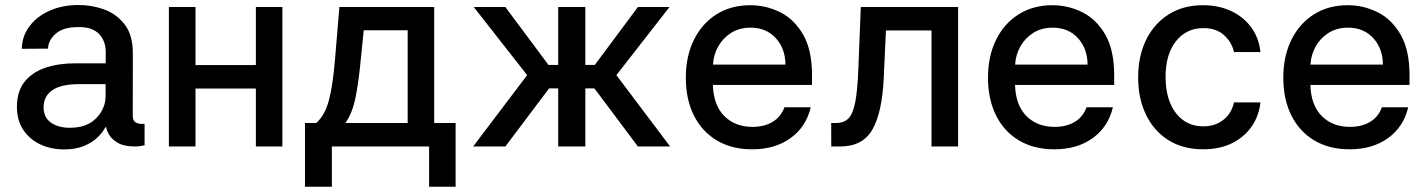

<svg xmlns="http://www.w3.org/2000/svg" viewBox="-20 -573 5580 751"><path d="M230.8 11.4Q179 11.4 137.1 -8.5Q95.2 -28.4 70.7 -65.5Q46.2 -102.6 46.2 -154.5Q46.2 -216.3 76.7 -253.9Q107.2 -291.5 159.3 -308.6Q211.3 -325.6 275.6 -325.3H393.5V-369.7Q393.5 -413.7 366.8 -440.7Q340.2 -467.7 288.7 -467Q228.7 -467.7 198.7 -441.8Q168.7 -415.8 168 -382.8L65.3 -382.1Q66.4 -432.2 95.7 -470.9Q125 -509.6 175.1 -531.6Q225.1 -553.6 288 -553.3Q339.1 -553.6 387.8 -535.9Q436.4 -518.1 468.2 -476.6Q500 -435 499.6 -362.9L499.3 -119Q499.3 -99.4 512.6 -93Q525.9 -86.6 544 -88.8H545.5V-4.6Q541.9 -4.6 533.2 -2.3Q524.5 0 507.8 0Q464.5 0 440.2 -14.7Q415.8 -29.5 405.9 -47.4Q396 -65.3 396 -74.2V-74.9H391.7Q382.1 -55.4 361.3 -35.3Q340.6 -15.3 308.2 -2Q275.9 11.4 230.8 11.4ZM253.2 -73.2Q320 -73.2 356.5 -110.8Q393.1 -148.4 393.1 -198.9V-244H291.5Q219.1 -244 184.8 -220.3Q150.6 -196.7 150.6 -153.4Q150.6 -113.6 179.3 -93.4Q208.1 -73.2 253.2 -73.2Z M744.7 -545.5V-318.5H980.8V-545.5H1084.5V0H980.8V-226.6H744.7V0H640.6V-545.5Z M1172.9 157.3V-92H1217.3Q1251.1 -122.5 1266.5 -180.8Q1282 -239 1290.5 -342L1307.5 -545.5H1678.3V-92H1762.1V157.3H1658.4V0H1278.1V157.3ZM1331 -92H1574.6V-454.5H1402.7L1391.3 -342Q1383.5 -256 1370.9 -193Q1358.3 -130 1331 -92Z M1830.6 0 2041.9 -279.1 1833.1 -545.5H1956.7L2125.4 -318.9H2163.4V-545.5H2269.5V-318.9H2306.5L2475.1 -545.5H2598.7L2391 -279.1L2601.2 0H2475.1L2305 -227.3H2269.5V0H2163.4V-227.3H2127.8L1956.7 0Z M2922.2 11Q2842 11 2783.7 -23.8Q2725.5 -58.6 2694.1 -121.6Q2662.6 -184.7 2662.6 -269.2Q2662.6 -353 2694.1 -416.9Q2725.5 -480.8 2782.1 -516.7Q2838.8 -552.6 2914.8 -552.6Q2976.6 -552.6 3031.8 -525Q3087 -497.5 3121.6 -437.3Q3156.2 -377.1 3156.2 -278.4V-240.8H2768.5Q2770.6 -161.9 2812.9 -119.3Q2855.1 -76.7 2923.3 -76.7Q2968.8 -76.7 3001.4 -95.9Q3034.1 -115.1 3048.3 -153.4H3151.3Q3132.8 -76.3 3072.1 -32.7Q3011.4 11 2922.2 11ZM2768.8 -320.3H3052.2Q3051.8 -382.8 3014.6 -423.8Q2977.3 -464.8 2915.5 -464.8Q2872.5 -464.8 2840.4 -444.8Q2808.2 -424.7 2789.6 -391.9Q2771 -359 2768.8 -320.3Z M3231.5 0 3231.2 -92H3250.7Q3281.2 -92 3298.8 -109.9Q3316.4 -127.8 3325.3 -173.8Q3334.2 -219.8 3337.4 -304L3346.9 -545.5H3727.6V0H3623.6V-453.8H3445.3L3436.8 -268.5Q3430.4 -133.2 3392.6 -66.6Q3354.8 0 3265.6 0Z M4104 11Q4023.8 11 3965.6 -23.8Q3907.3 -58.6 3875.9 -121.6Q3844.5 -184.7 3844.5 -269.2Q3844.5 -353 3875.9 -416.9Q3907.3 -480.8 3964 -516.7Q4020.6 -552.6 4096.6 -552.6Q4158.4 -552.6 4213.6 -525Q4268.8 -497.5 4303.4 -437.3Q4338.1 -377.1 4338.1 -278.4V-240.8H3950.3Q3952.4 -161.9 3994.7 -119.3Q4036.9 -76.7 4105.1 -76.7Q4150.6 -76.7 4183.2 -95.9Q4215.9 -115.1 4230.1 -153.4H4333.1Q4314.6 -76.3 4253.9 -32.7Q4193.2 11 4104 11ZM3950.6 -320.3H4234Q4233.7 -382.8 4196.4 -423.8Q4159.1 -464.8 4097.3 -464.8Q4054.3 -464.8 4022.2 -444.8Q3990.1 -424.7 3971.4 -391.9Q3952.8 -359 3950.6 -320.3Z M4686.1 11Q4606.9 11 4549.9 -25Q4492.9 -61.1 4462.4 -124.6Q4431.8 -188.2 4431.8 -270.2Q4431.8 -353.7 4463.1 -417.3Q4494.3 -480.8 4551.3 -516.7Q4608.3 -552.6 4685 -552.6Q4747.2 -552.6 4795.8 -529.7Q4844.5 -506.7 4874.5 -465.6Q4904.5 -424.4 4910.2 -369.3H4806.8Q4798.3 -407.7 4767.9 -435.4Q4737.6 -463.1 4686.8 -463.1Q4620.4 -463.1 4579.7 -411.8Q4539.1 -360.4 4539.1 -272.7Q4539.1 -183.6 4579.2 -131.2Q4619.3 -78.8 4686.8 -78.8Q4732.2 -78.8 4764.6 -103.7Q4796.9 -128.6 4806.8 -172.6H4910.2Q4904.5 -119.7 4875.7 -78.1Q4846.9 -36.6 4798.8 -12.8Q4750.7 11 4686.1 11Z M5259.2 11Q5179 11 5120.7 -23.8Q5062.5 -58.6 5031.1 -121.6Q4999.6 -184.7 4999.6 -269.2Q4999.6 -353 5031.1 -416.9Q5062.5 -480.8 5119.1 -516.7Q5175.8 -552.6 5251.8 -552.6Q5313.6 -552.6 5368.8 -525Q5424 -497.5 5458.6 -437.3Q5493.3 -377.1 5493.3 -278.4V-240.8H5105.5Q5107.6 -161.9 5149.9 -119.3Q5192.1 -76.7 5260.3 -76.7Q5305.8 -76.7 5338.4 -95.9Q5371.1 -115.1 5385.3 -153.4H5488.3Q5469.8 -76.3 5409.1 -32.7Q5348.4 11 5259.2 11ZM5105.8 -320.3H5389.2Q5388.8 -382.8 5351.6 -423.8Q5314.3 -464.8 5252.5 -464.8Q5209.5 -464.8 5177.4 -444.8Q5145.2 -424.7 5126.6 -391.9Q5108 -359 5105.8 -320.3Z"/></svg>

Font: Inter Zeller Medium
Style: Regular
Weight: 500
Designer: Rasmus Andersson; Joe Bland
Foundry: zeller
Version: Version 3.015;git-dec3a8cb1